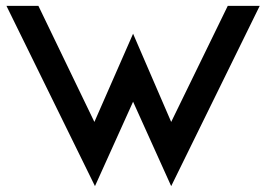

<svg xmlns="http://www.w3.org/2000/svg" viewBox="-20 -600 909 655"><path d="M304 35 434 -253 564 35 866 -580H757L564 -184L434 -485L302 -184L111 -580H2Z"/></svg>

Font: Charger Pro
Style: BlkExt
Weight: 900
Designer: Jasper
Foundry: Cannot Into Space Fonts
Version: Version 1.09